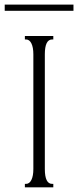

<svg xmlns="http://www.w3.org/2000/svg" viewBox="-65 -798 333 818"><path d="M-44.9 -752V-778.3H248V-752ZM162.1 -644.5V-629.9H157.2Q126 -629.9 126 -566.4V-78.1Q126 -14.6 157.2 -14.6H162.1V0H126H101.6H77.1H41V-14.6H45.9Q60.5 -14.6 68.8 -31.5Q77.1 -48.3 77.1 -78.1V-566.4Q77.1 -596.2 68.8 -613Q60.5 -629.9 45.9 -629.9H41V-644.5H77.1H101.6H126Z"/></svg>

Font: Elaris
Style: Regular
Weight: 500
Version: Version 1.0